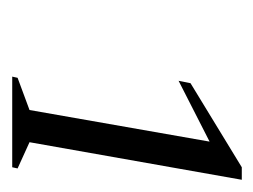

<svg xmlns="http://www.w3.org/2000/svg" viewBox="-72 -858 425 322"><g transform="rotate(90 141.0 -697.5)"><path d="M109 -505 111 -514 165 -534 218 -836 116 -784 120 -804 261 -890H282L219 -534L263 -514L261 -505Z"/></g></svg>

Font: Spectral SC Light
Style: Italic
Weight: 300
Italic angle: -10°
Designer: Jean-Baptiste Levee
Foundry: Production Type
Version: Version 2.001